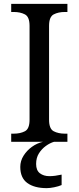

<svg xmlns="http://www.w3.org/2000/svg" viewBox="-20 -734 407 994"><path d="M38 0V-42H51Q85 -42 109 -54.5Q133 -67 133 -114V-600Q133 -647 109 -659.5Q85 -672 51 -672H38V-714H329V-672H316Q282 -672 258 -659.5Q234 -647 234 -600V-114Q234 -67 258 -54.5Q282 -42 316 -42H329V0ZM222 240Q158 240 121.5 213.5Q85 187 85 130Q85 99 102 72Q119 45 145.5 26Q172 7 203 0H260Q239 6 217.5 21.5Q196 37 181.5 60Q167 83 167 115Q167 148 186.5 163Q206 178 236 178Q250 178 265.5 176Q281 174 299 170V224Q283 231 260.5 235.5Q238 240 222 240Z"/></svg>

Font: Noto Naskh Arabic UI
Style: Regular
Weight: 400
Designer: Monotype Design Team, David Williams, Mohamad Dakak and Nizar Qandah
Foundry: Monotype Imaging Inc.
Version: Version 2.014